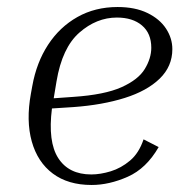

<svg xmlns="http://www.w3.org/2000/svg" viewBox="-20 -517 546 547"><path d="M432 -98Q397 -37 344 -13.5Q291 10 241 10Q174 10 130.5 -22.5Q87 -55 70.5 -114Q54 -173 68 -250L72 -272Q84 -339 117 -389.5Q150 -440 200.5 -468.5Q251 -497 315 -497Q365 -497 400 -480Q435 -463 453 -435.5Q471 -408 471 -377Q471 -328 435 -293Q399 -258 335.5 -238Q272 -218 190 -212L128 -208Q116 -113 146 -66.5Q176 -20 240 -20Q266 -20 295.5 -29Q325 -38 350.5 -59.5Q376 -81 389 -120ZM141 -285 133 -237 189 -241Q278 -247 326 -268.5Q374 -290 392.5 -320.5Q411 -351 411 -381Q411 -422 384.5 -444.5Q358 -467 313 -467Q255 -467 206 -424Q157 -381 141 -285Z"/></svg>

Font: Inria Serif Light
Style: Italic
Weight: 300
Italic angle: -10°
Designer: Black Foundry Team
Foundry: Black Foundry
Version: Version 1.000; ttfautohint (v1.8.3)